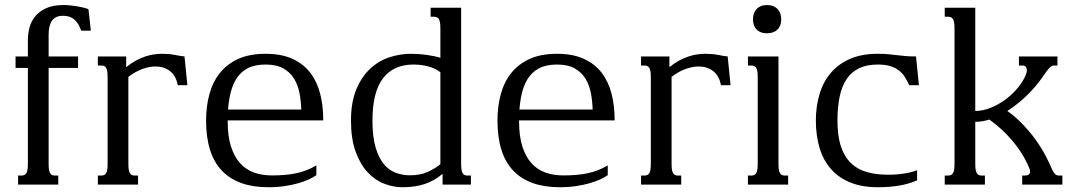

<svg xmlns="http://www.w3.org/2000/svg" viewBox="-20 -747 4360 777"><path d="M92.8 -585.9Q92.8 -609.4 99.1 -634.3Q105.5 -659.2 121.6 -679.7Q137.7 -700.2 165.8 -713.4Q193.8 -726.6 237.3 -726.6Q251 -726.6 265.1 -725.1Q279.3 -723.6 292.5 -721.4Q305.7 -719.2 317.4 -716.3Q329.1 -713.4 337.9 -710L347.7 -623H308.6Q301.8 -642.6 293 -654.5Q284.2 -666.5 274.2 -672.9Q264.2 -679.2 253.9 -681.2Q243.7 -683.1 234.4 -683.1Q205.1 -683.1 190.9 -663.8Q176.8 -644.5 176.8 -607.9V-518.6H295.9V-472.2H176.8V-85Q176.8 -69.8 178.2 -60.5Q179.7 -51.3 183.1 -45.9Q186.5 -40.5 191.2 -38.6Q195.8 -36.6 202.6 -36.6H215.8V0H53.2V-36.6H66.9Q73.2 -36.6 78.1 -38.6Q83 -40.5 86.4 -45.9Q89.8 -51.3 91.3 -60.5Q92.8 -69.8 92.8 -85V-472.2H43V-518.6H92.8Z M499.5 -436V-85Q499.5 -69.8 501 -60.5Q502.4 -51.3 505.9 -45.9Q509.3 -40.5 513.9 -38.6Q518.6 -36.6 525.4 -36.6H538.6V0H376V-36.6H389.6Q396 -36.6 400.9 -38.6Q405.8 -40.5 409.2 -45.9Q412.6 -51.3 414.1 -60.5Q415.5 -69.8 415.5 -85V-433.6Q415.5 -448.7 414.1 -458Q412.6 -467.3 409.2 -472.7Q405.8 -478 400.9 -480Q396 -481.9 389.6 -481.9H376V-518.6H490.7V-475.1Q510.3 -491.2 529.8 -501.7Q549.3 -512.2 567.6 -518.3Q585.9 -524.4 603.3 -526.9Q620.6 -529.3 636.2 -529.3Q665 -529.3 688 -524.7Q710.9 -520 726.6 -518.6L738.3 -402.3H699.2Q692.4 -440.4 668 -459.2Q643.6 -478 609.4 -478Q584.5 -478 556.2 -467.8Q527.8 -457.5 499.5 -436Z M1054.7 -529.3Q1119.6 -529.3 1164.3 -508.5Q1209 -487.8 1236.3 -451.7Q1263.7 -415.5 1275.9 -366.9Q1288.1 -318.4 1288.1 -262.7V-259.8H901.4V-256.3Q901.4 -195.8 914.8 -154.1Q928.2 -112.3 951.9 -86.2Q975.6 -60.1 1008.3 -48.6Q1041 -37.1 1079.6 -37.1Q1107.9 -37.1 1132.1 -39.1Q1156.2 -41 1178.2 -45.7Q1200.2 -50.3 1220.2 -58.1Q1240.2 -65.9 1260.3 -77.6V-38.1Q1248.5 -29.8 1230.2 -21.2Q1211.9 -12.7 1187.3 -5.6Q1162.6 1.5 1132.3 6.1Q1102.1 10.7 1065.9 10.7Q941.9 10.7 877.9 -56.4Q814 -123.5 814 -259.3Q814 -315.4 827.1 -364.7Q840.3 -414.1 869.1 -450.7Q897.9 -487.3 943.6 -508.3Q989.3 -529.3 1054.7 -529.3ZM1199.2 -303.7Q1198.2 -337.4 1192.1 -369.9Q1186 -402.3 1170.4 -428.2Q1154.8 -454.1 1127 -470Q1099.1 -485.8 1054.7 -485.8Q1011.2 -485.8 981.9 -470.5Q952.6 -455.1 934.8 -425.5Q917 -396 909.2 -353Q904.8 -330.1 902.8 -303.7Z M1762.2 -454.6Q1754.9 -460.4 1744.4 -466.1Q1733.9 -471.7 1720.2 -476.1Q1706.5 -480.5 1689.7 -483.2Q1672.9 -485.8 1653.8 -485.8Q1572.3 -485.8 1529.8 -429.9Q1487.3 -374 1487.3 -259.3Q1487.3 -193.4 1500 -150.4Q1512.7 -107.4 1533.9 -82.3Q1555.2 -57.1 1582.5 -47.4Q1609.9 -37.6 1639.2 -37.6Q1680.2 -37.6 1709.7 -50.8Q1739.3 -64 1762.2 -82.5ZM1846.2 -715.8V-85Q1846.2 -69.8 1847.7 -60.5Q1849.1 -51.3 1852.5 -45.9Q1856 -40.5 1860.6 -38.6Q1865.2 -36.6 1872.1 -36.6H1885.7V0H1771V-43.5Q1738.3 -15.6 1699.2 -2.4Q1660.2 10.7 1609.4 10.7Q1571.8 10.7 1534.4 -3.7Q1497.1 -18.1 1467.3 -50.3Q1437.5 -82.5 1418.9 -134Q1400.4 -185.5 1400.4 -259.3Q1400.4 -332.5 1421.4 -383.8Q1442.4 -435.1 1476.6 -467.5Q1510.7 -500 1554.2 -514.6Q1597.7 -529.3 1643.1 -529.3Q1659.2 -529.3 1675.8 -528.1Q1692.4 -526.9 1708 -524.7Q1723.6 -522.5 1737.5 -519.5Q1751.5 -516.6 1762.2 -513.2V-630.9Q1762.2 -646 1760.7 -655.3Q1759.3 -664.6 1755.9 -669.9Q1752.4 -675.3 1747.6 -677.2Q1742.7 -679.2 1736.3 -679.2H1722.7V-715.8Z M2233.9 -529.3Q2298.8 -529.3 2343.5 -508.5Q2388.2 -487.8 2415.5 -451.7Q2442.9 -415.5 2455.1 -366.9Q2467.3 -318.4 2467.3 -262.7V-259.8H2080.6V-256.3Q2080.6 -195.8 2094 -154.1Q2107.4 -112.3 2131.1 -86.2Q2154.8 -60.1 2187.5 -48.6Q2220.2 -37.1 2258.8 -37.1Q2287.1 -37.1 2311.3 -39.1Q2335.4 -41 2357.4 -45.7Q2379.4 -50.3 2399.4 -58.1Q2419.4 -65.9 2439.5 -77.6V-38.1Q2427.7 -29.8 2409.4 -21.2Q2391.1 -12.7 2366.5 -5.6Q2341.8 1.5 2311.5 6.1Q2281.2 10.7 2245.1 10.7Q2121.1 10.7 2057.1 -56.4Q1993.2 -123.5 1993.2 -259.3Q1993.2 -315.4 2006.3 -364.7Q2019.5 -414.1 2048.3 -450.7Q2077.1 -487.3 2122.8 -508.3Q2168.5 -529.3 2233.9 -529.3ZM2378.4 -303.7Q2377.4 -337.4 2371.3 -369.9Q2365.2 -402.3 2349.6 -428.2Q2334 -454.1 2306.2 -470Q2278.3 -485.8 2233.9 -485.8Q2190.4 -485.8 2161.1 -470.5Q2131.8 -455.1 2114 -425.5Q2096.2 -396 2088.4 -353Q2084 -330.1 2082 -303.7Z M2697.8 -436V-85Q2697.8 -69.8 2699.2 -60.5Q2700.7 -51.3 2704.1 -45.9Q2707.5 -40.5 2712.2 -38.6Q2716.8 -36.6 2723.6 -36.6H2736.8V0H2574.2V-36.6H2587.9Q2594.2 -36.6 2599.1 -38.6Q2604 -40.5 2607.4 -45.9Q2610.8 -51.3 2612.3 -60.5Q2613.8 -69.8 2613.8 -85V-433.6Q2613.8 -448.7 2612.3 -458Q2610.8 -467.3 2607.4 -472.7Q2604 -478 2599.1 -480Q2594.2 -481.9 2587.9 -481.9H2574.2V-518.6H2689V-475.1Q2708.5 -491.2 2728 -501.7Q2747.6 -512.2 2765.9 -518.3Q2784.2 -524.4 2801.5 -526.9Q2818.8 -529.3 2834.5 -529.3Q2863.3 -529.3 2886.2 -524.7Q2909.2 -520 2924.8 -518.6L2936.5 -402.3H2897.5Q2890.6 -440.4 2866.2 -459.2Q2841.8 -478 2807.6 -478Q2782.7 -478 2754.4 -467.8Q2726.1 -457.5 2697.8 -436Z M3006.8 -518.6H3130.4V-85Q3130.4 -69.8 3131.8 -60.5Q3133.3 -51.3 3136.7 -45.9Q3140.1 -40.5 3144.8 -38.6Q3149.4 -36.6 3156.2 -36.6H3169.4V0H3006.8V-36.6H3020.5Q3026.9 -36.6 3031.7 -38.6Q3036.6 -40.5 3040 -45.9Q3043.5 -51.3 3044.9 -60.5Q3046.4 -69.8 3046.4 -85V-433.6Q3046.4 -448.7 3044.9 -458Q3043.5 -467.3 3040 -472.7Q3036.6 -478 3031.7 -480Q3026.9 -481.9 3020.5 -481.9H3006.8ZM3027.3 -668.5Q3027.3 -695.3 3042.2 -710.9Q3057.1 -726.6 3083.5 -726.6Q3110.8 -726.6 3126.2 -710.9Q3141.6 -695.3 3141.6 -668.5Q3141.6 -642.1 3126.2 -627.2Q3110.8 -612.3 3083.5 -612.3Q3057.1 -612.3 3042.2 -627.2Q3027.3 -642.1 3027.3 -668.5Z M3544.9 -41Q3564.9 -39.6 3585 -40Q3605 -40.5 3624 -42.7Q3643.1 -44.9 3660.2 -48.8Q3677.2 -52.7 3691.4 -58.1V-17.1Q3657.7 -2.4 3618.2 4.2Q3578.6 10.7 3532.2 10.7Q3468.3 10.7 3421.4 -8.3Q3374.5 -27.3 3343.3 -62.5Q3312 -97.7 3296.9 -147.7Q3281.7 -197.8 3281.7 -259.3Q3281.7 -315.4 3296.1 -364.7Q3310.5 -414.1 3341.1 -450.7Q3371.6 -487.3 3418.9 -508.3Q3466.3 -529.3 3532.2 -529.3Q3557.6 -529.3 3575.2 -527.6Q3592.8 -525.9 3608.9 -523.9Q3625 -522 3642.8 -520.3Q3660.6 -518.6 3687 -518.6L3698.7 -402.3H3659.7Q3651.9 -418.5 3642.8 -433.6Q3633.8 -448.7 3619.9 -460.2Q3606 -471.7 3585 -478.8Q3564 -485.8 3532.2 -485.8Q3487.8 -485.8 3456.8 -470.9Q3425.8 -456.1 3406.2 -427Q3386.7 -397.9 3377.9 -355.7Q3369.1 -313.5 3369.1 -259.3Q3369.1 -201.2 3381.1 -160.9Q3393.1 -120.6 3415.8 -95Q3438.5 -69.3 3470.9 -56.6Q3503.4 -43.9 3544.9 -41Z M4236.8 -63.5Q4240.7 -53.7 4244.9 -48.3Q4249 -43 4252.7 -40.3Q4256.3 -37.6 4259.8 -37.1Q4263.2 -36.6 4266.1 -36.6H4279.3V0H4116.7V-36.6H4126Q4155.8 -36.6 4146.5 -63.5Q4140.1 -81.1 4125.7 -107.4Q4111.3 -133.8 4088.4 -163.3Q4065.4 -192.9 4033.2 -223.1Q4010.7 -244.1 3983.9 -263.2Q3954.1 -253.9 3926.8 -253.9V-85Q3926.8 -69.8 3928.2 -60.5Q3929.7 -51.3 3933.1 -45.9Q3936.5 -40.5 3941.2 -38.6Q3945.8 -36.6 3952.6 -36.6H3965.8V0H3803.2V-36.6H3816.9Q3823.2 -36.6 3828.1 -38.6Q3833 -40.5 3836.4 -45.9Q3839.8 -51.3 3841.3 -60.5Q3842.8 -69.8 3842.8 -85V-630.9Q3842.8 -646 3841.3 -655.3Q3839.8 -664.6 3836.4 -669.9Q3833 -675.3 3828.1 -677.2Q3823.2 -679.2 3816.9 -679.2H3803.2V-715.8H3926.8V-297.9Q3955.6 -297.9 3986.1 -309.6Q4016.6 -321.3 4044.2 -340.8Q4071.8 -360.4 4094.2 -386Q4116.7 -411.6 4129.4 -439.5Q4138.7 -460 4134.3 -470.9Q4129.9 -481.9 4118.7 -481.9H4103.5V-518.6H4259.3V-481.9H4245.1Q4239.7 -481.9 4235.4 -479.2Q4231 -476.6 4225.3 -470.5Q4219.7 -464.4 4212.4 -454.1Q4205.1 -443.8 4194.8 -429.2Q4170.4 -395 4138.4 -363.5Q4106.4 -332 4070.8 -307.6Q4064 -302.7 4056.6 -297.9Q4088.4 -275.4 4114.3 -248.5Q4146.5 -215.8 4170.7 -182.1Q4194.8 -148.4 4211.2 -117.2Q4227.5 -85.9 4236.8 -63.5Z"/></svg>

Font: Arian AMU Serif
Style: Regular
Weight: 400
Designer: Ruben Hakobyan (Tarumian)
Foundry: Ruben Hakobyan (Tarumian)
Version: Version 1.002